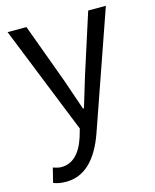

<svg xmlns="http://www.w3.org/2000/svg" viewBox="-116 -622 753 934"><g transform="rotate(-15 260.5 -154.5)"><path d="M37 223 55 150Q80 159 96 159Q181 159 219 42L231 1L13 -543H108L219 -241Q257 -128 271 -89H276L322 -241L419 -543H508L303 45Q236 234 101 234Q64 234 37 223Z"/></g></svg>

Font: KaiGen Gothic CN Regular
Style: Regular
Weight: 400
Designer: Ryoko NISHIZUKA  (kana & ideographs); Paul D. Hunt (Latin, Greek & Cyrillic); Wenlong ZHANG  (bopomofo); Sandoll Communi
Foundry: Adobe Systems Incorporated
Version: Version 1.002.20150501